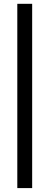

<svg xmlns="http://www.w3.org/2000/svg" viewBox="-20 -788 252 982"><path d="M144.5 174H68.5V-768.5H144.5Z"/></svg>

Font: Verano Sans Medium
Style: Regular
Weight: 500
Designer: Lukasz Dziedzic with Adam Twardoch and Botio Nikoltchev
Foundry: tyPoland Lukasz Dziedzic
Version: Version 3.001;December 28, 2019;FontCreator 12.0.0.2547 64-b